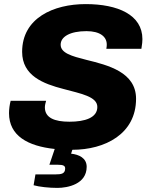

<svg xmlns="http://www.w3.org/2000/svg" viewBox="-20 -719 737 937"><path d="M260 198C310 198 403 180 403 95C403 52 365 35 327 31L333 12C492 12 644 -65 644 -237C644 -367 507 -401 401 -427C330 -445 276 -460 276 -501C276 -540 322 -567 402 -567C468 -567 501 -540 501 -502C501 -497 501 -492 499 -481H670C674 -505 675 -517 675 -528C675 -647 555 -699 398 -699C241 -699 88 -631 88 -466C88 -349 192 -310 289 -285C374 -262 455 -248 455 -197C455 -144 394 -125 319 -125C246 -125 199 -144 199 -195C199 -205 202 -217 205 -227H32C27 -209 24 -185 24 -167C24 -56 116 -6 247 8L221 85H262C289 85 298 90 298 103C298 129 279 132 252 132H153L144 185C172 193 220 198 260 198Z"/></svg>

Font: Archivo ExtraBold
Style: Italic
Weight: 800
Italic angle: -10°
Designer: Hector Gatti
Foundry: Omnibus-Type
Version: Version 2.001